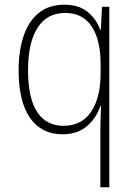

<svg xmlns="http://www.w3.org/2000/svg" viewBox="-20 -559 570 815"><path d="M406 -8Q406 -27 407 -56.5Q408 -86 409 -109H406Q389 -58 349 -23.5Q309 11 245 11Q156 11 107.5 -58.5Q59 -128 59 -261Q59 -344 80.5 -407Q102 -470 145 -504.5Q188 -539 253 -539Q315 -539 352.5 -508Q390 -477 405 -433H408L413 -530H444V236H406ZM249 -25Q327 -25 367 -85Q407 -145 407 -247V-287Q407 -390 369 -447Q331 -504 257 -504Q179 -504 139 -440.5Q99 -377 99 -261Q99 -143 137.5 -84Q176 -25 249 -25Z"/></svg>

Font: Noto Sans Mono Condensed ExtraLight
Style: Regular
Weight: 200
Width: 3
Designer: Monotype Design Team
Foundry: Monotype Imaging Inc.
Version: Version 2.014; ttfautohint (v1.8.4.7-5d5b)